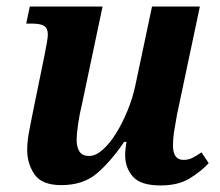

<svg xmlns="http://www.w3.org/2000/svg" viewBox="-20 -556 672 586"><path d="M470 10Q409 10 385.5 -17Q362 -44 362 -82Q362 -100 366 -123H359Q318 -63 276 -27Q234 9 167 9Q108 9 85.5 -23.5Q63 -56 63 -99Q63 -125 69 -155.5Q75 -186 80 -212L116 -388Q120 -409 123 -425.5Q126 -442 126 -451Q126 -470 114.5 -477Q103 -484 77 -484H60L71 -536H293L230 -237Q223 -209 218.5 -178.5Q214 -148 214 -128Q214 -107 222.5 -93.5Q231 -80 252 -80Q272 -80 293.5 -99Q315 -118 334.5 -149.5Q354 -181 369.5 -219Q385 -257 393 -295L444 -536H590L520 -205Q516 -183 512 -158.5Q508 -134 508 -112Q508 -68 540 -68Q555 -68 567 -74Q579 -80 595 -91L617 -58Q594 -33 559 -11.5Q524 10 470 10Z"/></svg>

Font: Noto Serif SemiCondensed
Style: Bold Italic
Weight: 700
Width: 4
Italic angle: -12°
Designer: Monotype Design Team
Foundry: Monotype Imaging Inc.
Version: Version 2.014